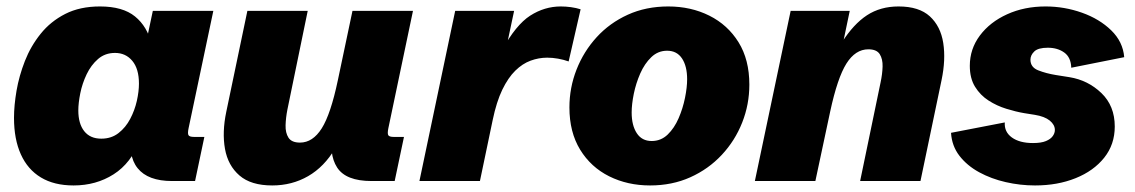

<svg xmlns="http://www.w3.org/2000/svg" viewBox="-20 -561 3517 595"><path d="M208 13.7Q147.9 13.7 106.9 -11Q65.9 -35.6 44.7 -82.5Q23.4 -129.4 23.4 -195.8Q23.4 -233.9 31.2 -279.8Q39.1 -325.7 57.1 -371.8Q75.2 -418 106 -456.3Q136.7 -494.6 182.1 -517.8Q227.5 -541 290 -541Q360.4 -541 398.4 -510Q436.5 -479 449.7 -424.3L432.1 -425.8L453.6 -527.3H641.1L564.5 -164.1Q561 -147.9 564 -142.3Q566.9 -136.7 581.5 -136.7H613.3L584.5 0H513.2Q438.5 0 406.5 -39.8Q374.5 -79.6 389.6 -154.3L392.6 -168.9L413.1 -125.5Q386.2 -55.2 332 -20.8Q277.8 13.7 208 13.7ZM293.9 -131.3Q325.2 -131.3 347.4 -148.7Q369.6 -166 383.5 -192.6Q397.5 -219.2 404.1 -248.5Q410.6 -277.8 410.6 -301.8Q410.6 -347.7 390.1 -372.3Q369.6 -397 336.4 -397Q305.7 -397 283.9 -378.2Q262.2 -359.4 248.5 -330.8Q234.9 -302.2 228.8 -272Q222.7 -241.7 222.7 -218.8Q222.7 -177.7 241 -154.5Q259.3 -131.3 293.9 -131.3Z M823.7 13.7Q757.8 13.7 722.2 -17.1Q686.5 -47.9 677.2 -99.6Q668 -151.4 681.2 -214.4L746.6 -527.3H933.6L870.6 -221.2Q865.7 -196.3 865 -172.9Q864.3 -149.4 874 -134.3Q883.8 -119.1 909.7 -119.1Q949.2 -119.1 977.1 -163.3Q1004.9 -207.5 1026.9 -312L1072.3 -527.3H1259.8L1183.6 -164.1Q1180.2 -147.9 1183.1 -142.3Q1186 -136.7 1200.2 -136.7H1231.9L1203.1 0H1131.3Q1051.8 0 1024.7 -42Q997.6 -84 1012.7 -154.8L1019.5 -187L1019 -101.6Q984.9 -43.9 934.8 -15.1Q884.8 13.7 823.7 13.7Z M1279.8 0 1390.6 -527.3H1573.2L1546.9 -403.3L1535.6 -405.3Q1578.6 -483.9 1623 -512.5Q1667.5 -541 1717.8 -541Q1733.4 -541 1749.5 -538.8Q1765.6 -536.6 1779.3 -532.2L1742.2 -370.6Q1727.1 -376 1709.5 -379.2Q1691.9 -382.3 1675.8 -382.3Q1649.4 -382.3 1624.3 -373Q1599.1 -363.8 1576.9 -342Q1554.7 -320.3 1536.6 -283Q1518.6 -245.6 1506.8 -189L1467.3 0Z M1994.6 13.7Q1924.8 13.7 1867.9 -14.6Q1811 -43 1777.8 -97.2Q1744.6 -151.4 1744.6 -228Q1744.6 -289.1 1766.6 -345.2Q1788.6 -401.4 1828.9 -445.6Q1869.1 -489.7 1925.5 -515.4Q1981.9 -541 2050.8 -541Q2121.1 -541 2178.2 -512.5Q2235.4 -483.9 2268.8 -429.9Q2302.2 -376 2302.2 -298.8Q2302.2 -237.3 2280 -181.2Q2257.8 -125 2216.8 -81.1Q2175.8 -37.1 2119.4 -11.7Q2063 13.7 1994.6 13.7ZM1999.5 -124Q2028.3 -124 2049.1 -144Q2069.8 -164.1 2083 -194.6Q2096.2 -225.1 2102.8 -257.8Q2109.4 -290.5 2109.4 -315.4Q2109.4 -356 2093.5 -379.9Q2077.6 -403.8 2047.4 -403.8Q2019 -403.8 1998.3 -383.8Q1977.5 -363.8 1964.1 -333.3Q1950.7 -302.7 1944.1 -270.3Q1937.5 -237.8 1937.5 -212.4Q1937.5 -172.4 1953.4 -148.2Q1969.2 -124 1999.5 -124Z M2319.3 0 2430.2 -527.3H2613.3L2588.4 -408.2L2589.4 -430.2Q2625 -486.3 2666.7 -513.7Q2708.5 -541 2764.6 -541Q2828.1 -541 2861.6 -510.3Q2895 -479.5 2903.1 -427.7Q2911.1 -376 2897.9 -313L2832.5 0H2645.5L2709 -306.2Q2714.4 -331.5 2715.1 -354.7Q2715.8 -377.9 2706.3 -393.1Q2696.8 -408.2 2670.9 -408.2Q2630.9 -408.2 2603 -364Q2575.2 -319.8 2552.7 -215.3L2506.8 0Z M3187.5 13.7Q3141.6 13.7 3096.7 3.4Q3051.8 -6.8 3014.2 -27.3Q2976.6 -47.9 2953.1 -78.4Q2929.7 -108.9 2927.2 -149.4L3093.8 -181.6Q3091.8 -152.3 3115.7 -135Q3139.6 -117.7 3181.2 -117.7Q3206.5 -117.7 3221.2 -123.8Q3235.8 -129.9 3242.4 -139.2Q3249 -148.4 3249 -158.2Q3249 -174.3 3233.2 -187.3Q3217.3 -200.2 3187 -205.1L3153.8 -210.4Q3127.9 -214.8 3098.6 -223.9Q3069.3 -232.9 3043.7 -249.3Q3018.1 -265.6 3001.7 -292Q2985.4 -318.4 2985.4 -356.9Q2985.4 -409.2 3016.6 -450.9Q3047.9 -492.7 3101.1 -516.8Q3154.3 -541 3220.2 -541Q3278.3 -541 3332.8 -521.7Q3387.2 -502.4 3423.6 -467Q3460 -431.6 3463.9 -383.8L3299.8 -351.1Q3298.8 -383.3 3278.1 -398.2Q3257.3 -413.1 3227.1 -413.1Q3197.3 -413.1 3185.3 -401.6Q3173.3 -390.1 3173.3 -376Q3173.3 -352.5 3197.5 -343Q3221.7 -333.5 3251.5 -328.6L3294.4 -321.8Q3351.6 -312.5 3393.1 -272.7Q3434.6 -232.9 3434.6 -168.9Q3434.6 -113.3 3401.9 -72.3Q3369.1 -31.2 3313.2 -8.8Q3257.3 13.7 3187.5 13.7Z"/></svg>

Font: Schibsted Grotesk Black
Style: Italic
Weight: 900
Italic angle: -12°
Designer: Bakken & Baeck AS, Henrik Kongsvoll
Foundry: Schibsted ASA
Version: Version 1.100;gftools[0.9.25]